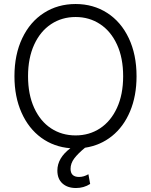

<svg xmlns="http://www.w3.org/2000/svg" viewBox="-20 -737 761 966"><path d="M407.7 6.3Q372.1 35.6 353.5 60.3Q335 85 335 112.3Q335 153.3 377.9 153.3Q401.4 153.3 424.8 139.6L433.6 188.5Q401.9 209 362.3 209Q319.8 209 294.2 186Q268.6 163.1 268.6 121.1Q268.6 58.1 334 8.8Q251.5 2.4 187.7 -43.9Q124 -90.3 88.4 -170.2Q52.7 -250 52.7 -353.5Q52.7 -462.4 92 -544.9Q131.3 -627.4 201.2 -672.1Q271 -716.8 360.4 -716.8Q449.2 -716.8 519 -672.1Q588.9 -627.4 627.9 -544.9Q667 -462.4 667 -353.5Q667 -254.4 634.5 -177Q602.1 -99.6 543.5 -52.5Q484.9 -5.4 407.7 6.3ZM360.4 -651.4Q291.5 -651.4 237.3 -615.7Q183.1 -580.1 152.1 -512.7Q121.1 -445.3 121.1 -353.5Q121.1 -261.7 151.9 -194.3Q182.6 -127 236.8 -91.3Q291 -55.7 360.4 -55.7Q429.2 -55.7 483.4 -91.3Q537.6 -127 568.6 -194.3Q599.6 -261.7 599.6 -353.5Q599.6 -445.8 568.6 -512.9Q537.6 -580.1 483.4 -615.7Q429.2 -651.4 360.4 -651.4Z"/></svg>

Font: Pretendard Light
Style: Regular
Weight: 300
Designer: Base glyphs from Inter by Rasmus Andersson; Hangeul glyphs from Noto Sans CJK(Source Han Sans) by Jang Soo-young and Kan
Foundry: Kil Hyung-jin
Version: Version 1.309